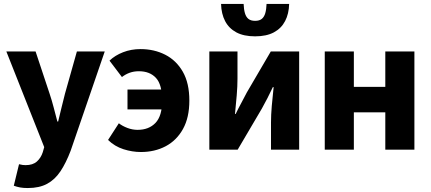

<svg xmlns="http://www.w3.org/2000/svg" viewBox="-20 -756 2178 970"><path d="M120.4 194Q97.7 194 81.5 191Q65.3 188 49.7 182.3L76.1 73.6Q87.4 76.6 94.6 77.4Q101.8 78.3 109.2 78.3Q146 78.3 166.4 59.9Q186.9 41.5 196 13.2L203.4 -12.7L12 -496.1H159.7L230.6 -282.7Q241.8 -249.4 250.9 -214.2Q260.1 -179 269.8 -142.1H273.8Q282.5 -177.4 290.8 -212.5Q299.1 -247.7 308.3 -282.7L368.5 -496.1H509.2L337 5.4Q313.5 67.1 285.6 109.2Q257.6 151.3 218.2 172.6Q178.7 194 120.4 194Z M691.7 12Q648.4 12 604 -2.1Q559.6 -16.2 525.9 -48.9L580.4 -133.2Q598.7 -119 624 -109.5Q649.2 -100 675.2 -100Q731.9 -100 765.5 -135Q799.1 -170.1 799.1 -247.8Q799.1 -329 767.8 -362.5Q736.6 -396.1 681.6 -396.1Q656.2 -396.1 635.3 -388.5Q614.3 -381 596 -366.8L533.2 -449.6Q560.9 -476.2 601.8 -492.1Q642.7 -508 689.9 -508Q758.8 -508 814.8 -479.5Q870.8 -450.9 903.7 -393.4Q936.6 -335.8 936.6 -247.8Q936.6 -162.2 904.5 -104.4Q872.4 -46.6 817.2 -17.3Q761.9 12 691.7 12ZM624.1 -203.3V-303.8H879.1V-203.3Z M1037.6 0V-496H1179.8V-358.4Q1179.8 -320.5 1176 -274.9Q1172.2 -229.3 1167.2 -180.3H1170.6Q1182.9 -206 1199.3 -236.3Q1215.6 -266.7 1226.9 -288.7L1348.1 -496H1491.4V0H1349.1V-137.6Q1349.1 -175.1 1353 -220.4Q1356.9 -265.8 1362.4 -315.7H1358.4Q1346.5 -289.8 1330.7 -259.3Q1314.9 -228.8 1302.6 -206.9L1180.8 0ZM1268.8 -572.4Q1211.3 -572.4 1173.8 -592.6Q1136.3 -612.8 1117.2 -649.6Q1098.1 -686.4 1096.8 -736.1H1210.8Q1211.8 -708.8 1217.4 -689.5Q1222.9 -670.3 1235.1 -660.5Q1247.4 -650.7 1268.8 -650.7Q1290.4 -650.7 1302.5 -660.5Q1314.6 -670.3 1320.2 -689.5Q1325.7 -708.8 1326.7 -736.1H1440.8Q1439.6 -686.4 1420.4 -649.6Q1401.3 -612.8 1363.8 -592.6Q1326.2 -572.4 1268.8 -572.4Z M1620.7 0V-496.1H1767.7V-317.1H1926.6V-496.1H2073.6V0H1926.6V-188.6H1767.7V0Z"/></svg>

Font: Source Sans Variable
Style: Regular
Weight: 200
Designer: Paul D. Hunt
Foundry: Adobe Systems Incorporated
Version: Version 3.006;hotconv 1.0.111;makeotfexe 2.5.65597